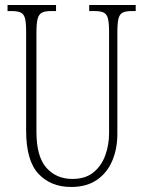

<svg xmlns="http://www.w3.org/2000/svg" viewBox="-20 -734 571 764"><path d="M263 10Q182 10 133 -42.5Q84 -95 84 -214V-608Q84 -644 79.5 -661Q75 -678 62.5 -684Q50 -690 26 -690H10V-714H203V-690H183Q160 -690 147.5 -684Q135 -678 130 -660Q125 -642 125 -605V-210Q125 -111 164.5 -66.5Q204 -22 268 -22Q321 -22 353 -49Q385 -76 399.5 -117.5Q414 -159 414 -203V-607Q414 -643 409.5 -660.5Q405 -678 392.5 -684Q380 -690 356 -690H335V-714H520V-690H504Q481 -690 468.5 -684Q456 -678 451.5 -660Q447 -642 447 -606V-201Q447 -143 427 -95Q407 -47 366 -18.5Q325 10 263 10Z"/></svg>

Font: Noto Serif Tamil ExtraCondensed ExtraLight
Style: Italic
Weight: 200
Width: 2
Italic angle: -12°
Designer: Indian Type Foundry, Tom Grace, and the Monotype Design Team
Foundry: Monotype Imaging Inc.
Version: Version 2.003; ttfautohint (v1.8.4.7-5d5b)